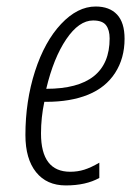

<svg xmlns="http://www.w3.org/2000/svg" viewBox="-20 -560 403 590"><path d="M182.1 9.8Q123.5 9.8 90.8 -31Q58.1 -71.8 58.1 -145Q58.1 -249.5 87.6 -341.1Q117.2 -432.6 167.7 -486.3Q218.3 -540 273.9 -540Q316.4 -540 339.6 -515.4Q362.8 -490.7 362.8 -440.9Q362.8 -380.9 333.7 -335.9Q304.7 -291 250.7 -269Q196.8 -247.1 122.1 -247.1H116.2Q106 -198.7 106 -149.9Q106 -32.2 195.8 -32.2Q218.8 -32.2 239 -38.6Q259.3 -44.9 285.2 -60.1V-13.2Q244.1 9.8 182.1 9.8ZM266.1 -497.1Q222.7 -497.1 183.6 -439.5Q144.5 -381.8 122.1 -287.1Q316.9 -287.1 316.9 -441.9Q316.9 -467.8 305.9 -482.4Q294.9 -497.1 266.1 -497.1Z"/></svg>

Font: TypoPRO Open Sans Condensed
Style: Italic
Weight: 300
Width: 3
Italic angle: -12°
Foundry: Ascender Corporation
Version: Version 1.10